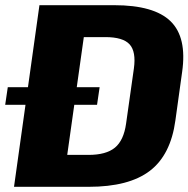

<svg xmlns="http://www.w3.org/2000/svg" viewBox="-33 -720 726 740"><path d="M119 -700H407Q561 -700 624.5 -638Q688 -576 669 -443L643 -256Q625 -123 544.5 -61.5Q464 0 309 0H21ZM186 -123H308Q376 -123 410 -151Q444 -179 453 -244L483 -456Q492 -521 466.5 -549Q441 -577 373 -577H250L303 -669L213 -30ZM351 -384 341 -316H-13L-3 -384Z"/></svg>

Font: Pathway Extreme SemiCondensed ExtraBold
Style: Italic
Weight: 800
Width: 4
Italic angle: -8°
Version: Version 1.001;gftools[0.9.26]